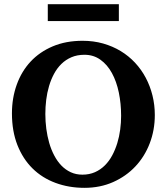

<svg xmlns="http://www.w3.org/2000/svg" viewBox="-20 -882 796 918"><path d="M559.1 -328.1Q559.1 -386.7 548.1 -439.7Q537.1 -492.7 515.1 -532.7Q493.2 -572.8 460.2 -596.4Q427.2 -620.1 383.8 -620.1Q349.1 -620.1 321.8 -608.4Q294.4 -596.7 273.7 -576.4Q252.9 -556.2 238.3 -528.8Q223.6 -501.5 214.4 -470Q205.1 -438.5 200.9 -404.5Q196.8 -370.6 196.8 -336.9Q196.8 -301.3 201.4 -266.1Q206.1 -231 215.3 -198.7Q224.6 -166.5 239.3 -138.7Q253.9 -110.8 273.4 -90.6Q293 -70.3 318.1 -58.6Q343.3 -46.9 374 -46.9Q407.2 -46.9 434.1 -58.8Q460.9 -70.8 481.4 -91.3Q502 -111.8 516.6 -139.2Q531.2 -166.5 540.8 -197.8Q550.3 -229 554.7 -262.5Q559.1 -295.9 559.1 -328.1ZM720.2 -332Q720.2 -260.3 696 -197Q671.9 -133.8 627.4 -86.4Q583 -39.1 521 -11.5Q459 16.1 383.8 16.1Q309.1 16.1 245.4 -7.6Q181.6 -31.2 135.5 -76.7Q89.4 -122.1 63.2 -188.5Q37.1 -254.9 37.1 -339.8Q37.1 -413.6 60.1 -477.3Q83 -541 126.2 -587.4Q169.4 -633.8 232.2 -660.4Q294.9 -687 375 -687Q426.8 -687 472.7 -674.1Q518.6 -661.1 556.9 -637.9Q595.2 -614.7 625.5 -582.3Q655.8 -549.8 676.8 -510.3Q697.8 -470.7 709 -425.5Q720.2 -380.4 720.2 -332ZM208.5 -781.2V-861.8H548.3V-781.2Z"/></svg>

Font: Charis SIL Am
Style: Bold
Weight: 700
Foundry: SIL International
Version: Version 5.000